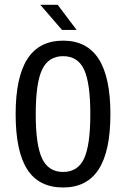

<svg xmlns="http://www.w3.org/2000/svg" viewBox="-20 -790 540 821"><path d="M366.2 -301.8Q366.2 -435.5 339.4 -492.7Q312.5 -549.8 250 -549.8Q187.5 -549.8 160.2 -492.7Q132.8 -435.5 132.8 -301.8Q132.8 -168.9 160.2 -111.8Q187.5 -54.7 250 -54.7Q312.5 -54.7 339.4 -111.8Q366.2 -168.9 366.2 -301.8ZM452.1 -301.8Q452.1 -143.6 401.9 -65.9Q351.6 11.7 250 11.7Q146.5 11.7 96.7 -65.4Q46.9 -142.6 46.9 -301.8Q46.9 -460 97.2 -538.1Q147.5 -616.2 250 -616.2Q351.6 -616.2 401.9 -538.1Q452.1 -460 452.1 -301.8ZM226.6 -769.5 307.6 -662.1H245.1L152.3 -769.5Z"/></svg>

Font: BabelStone Xiangqi Colour
Style: Regular
Weight: 400
Designer: Andrew West
Foundry: BabelStone
Version: Version 11.001 November 01, 2021